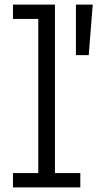

<svg xmlns="http://www.w3.org/2000/svg" viewBox="-20 -810 421 830"><path d="M217.5 -61.9H327.2V0H36.1V-61.9H145.5V-728.1H36.1V-790H217.5ZM308.2 -790H380.9L363.6 -571.8H308.2Z"/></svg>

Font: Hepta Slab ExtraLight
Style: Regular
Weight: 200
Designer: Michael LaGattuta
Foundry: Michael LaGattuta
Version: Version 1.100